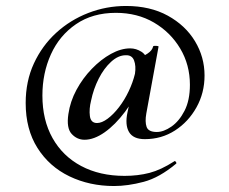

<svg xmlns="http://www.w3.org/2000/svg" viewBox="-20 -520 766 643"><path d="M362 103Q280 103 212.5 70.5Q145 38 105.5 -24.5Q66 -87 66 -175Q66 -248 93.5 -307.5Q121 -367 168 -410Q215 -453 275.5 -476.5Q336 -500 402 -500Q483 -500 542 -467.5Q601 -435 633 -382Q665 -329 665 -267Q665 -209 638 -160.5Q611 -112 566 -83Q521 -54 465 -54Q426 -54 412 -78Q398 -102 407 -144L426 -232L455 -245Q432 -190 399 -146Q366 -102 330.5 -77Q295 -52 263 -52Q238 -52 220 -71.5Q202 -91 209 -138Q215 -180 236 -219Q257 -258 287.5 -289.5Q318 -321 351.5 -339.5Q385 -358 416 -358Q436 -358 454 -346.5Q472 -335 475 -309L445 -328Q458 -330 474 -340.5Q490 -351 493 -365Q495 -367 503 -366.5Q511 -366 511 -364L470 -140Q465 -112 471 -95Q477 -78 505 -78Q528 -78 554 -96Q580 -114 598 -149Q616 -184 616 -236Q616 -303 583.5 -357.5Q551 -412 495.5 -444.5Q440 -477 368 -477Q290 -477 234.5 -439Q179 -401 150.5 -338Q122 -275 122 -200Q122 -118 156 -57.5Q190 3 252 36Q314 69 397 69Q442 69 480.5 59Q519 49 564 20Q566 18 569 22Q572 26 570 28Q514 75 461 89Q408 103 362 103ZM305 -108Q321 -108 340.5 -122.5Q360 -137 378.5 -161Q397 -185 411 -214.5Q425 -244 432 -273Q436 -299 429 -317.5Q422 -336 401 -335Q376 -335 352 -313Q328 -291 310.5 -256.5Q293 -222 285 -183Q278 -155 281 -131.5Q284 -108 305 -108Z"/></svg>

Font: Cormorant Light SemiBold
Style: Italic
Weight: 600
Italic angle: -10°
Version: Version 4.000